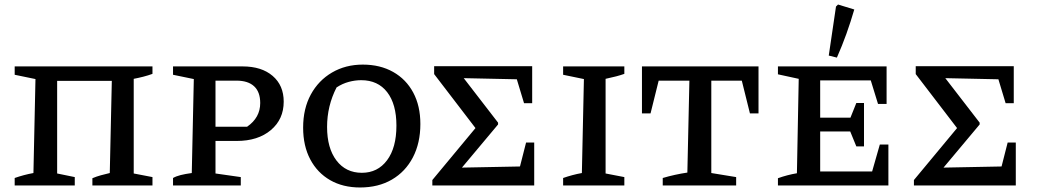

<svg xmlns="http://www.w3.org/2000/svg" viewBox="-20 -821 4600 850"><path d="M233 -463V-53L311 -37V0H45V-33Q65 -40 85.5 -45.5Q106 -51 128 -55L137 -471L45 -490V-527H655V-494Q636 -487 614.5 -481.5Q593 -476 572 -472V-53L655 -37V0H389V-32Q408 -40 426.5 -45Q445 -50 466 -55L475 -463Z M1054 -527Q1138 -527 1187 -485Q1236 -443 1236 -371Q1236 -293 1179 -245Q1122 -197 1028 -197H934V-53L1046 -37V0H746V-33Q760 -41 780 -46Q800 -51 829 -55L838 -471L746 -490V-527ZM1027 -464H934V-260H1074Q1132 -300 1132 -365Q1132 -414 1105 -439Q1078 -464 1027 -464Z M1574 9Q1498 9 1441.5 -23.5Q1385 -56 1353.5 -115.5Q1322 -175 1322 -256Q1322 -340 1356 -402.5Q1390 -465 1450 -500Q1510 -535 1586 -535Q1663 -535 1720.5 -502.5Q1778 -470 1809.5 -411Q1841 -352 1841 -272Q1841 -188 1808 -124.5Q1775 -61 1715 -26Q1655 9 1574 9ZM1582 -56Q1652 -56 1693.5 -111.5Q1735 -167 1735 -265Q1735 -360 1694 -413Q1653 -466 1579 -466Q1552 -466 1524 -458.5Q1496 -451 1470 -434Q1428 -352 1428 -259Q1428 -165 1469.5 -110.5Q1511 -56 1582 -56Z M2309 -190H2345V0H1894V-24L2085 -254L1902 -493V-528H2336V-364H2300L2268 -470L2033 -475L2185 -278V-270L2025 -79L2282 -84Z M2473 0V-33Q2493 -40 2513.5 -45.5Q2534 -51 2556 -55L2565 -471L2473 -490V-527H2744V-494Q2727 -488 2708 -483Q2689 -478 2661 -472V-53L2744 -37V0Z M3338 -527V-319H3300L3264 -464H3129V-55L3239 -37V0H2914V-33Q2941 -41 2968.5 -47Q2996 -53 3023 -57L3032 -464H2896L2860 -319H2822V-527Z M3875 -181H3913V0H3424V-32Q3466 -47 3508 -54L3516 -472L3424 -492V-527H3905V-361H3867L3835 -465H3611V-300H3745L3771 -365H3805V-173H3771L3744 -239H3611V-62H3841ZM3685 -566 3649 -575 3681 -792 3690 -801 3762 -779Q3746 -724 3727 -671Q3708 -618 3685 -566Z M4441 -190H4477V0H4026V-24L4217 -254L4034 -493V-528H4468V-364H4432L4400 -470L4165 -475L4317 -278V-270L4157 -79L4414 -84Z"/></svg>

Font: Piazzolla SC Medium
Style: Regular
Weight: 500
Designer: Juan Pablo del Peral
Foundry: Huerta Tipografica
Version: Version 1.330